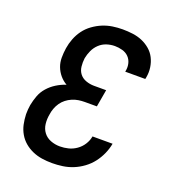

<svg xmlns="http://www.w3.org/2000/svg" viewBox="-136 -849 872 962"><g transform="rotate(20 300.0 -367.5)"><path d="M250 8Q222 8 195.5 4Q169 0 145 -10.5Q121 -21 101.5 -37.5Q82 -54 69 -76.5Q56 -99 50.5 -124.5Q45 -150 44 -178Q44 -191 45 -203.5Q46 -216 48 -228Q53 -254 62.5 -279.5Q72 -305 90.5 -326Q109 -347 133 -362Q157 -377 184 -386Q163 -398 147.5 -416.5Q132 -435 123.5 -457.5Q115 -480 115 -505.5Q115 -531 119 -557Q123 -583 133 -609Q143 -635 159.5 -657.5Q176 -680 199.5 -697Q223 -714 248.5 -724.5Q274 -735 301 -739Q328 -743 354 -743Q381 -743 408 -739.5Q435 -736 458.5 -726Q482 -716 501.5 -699.5Q521 -683 532.5 -660.5Q544 -638 548 -611.5Q552 -585 547 -558L545 -548H438L439 -553Q443 -574 438 -593.5Q433 -613 419.5 -626.5Q406 -640 386 -645.5Q366 -651 346 -651Q324 -651 302.5 -644Q281 -637 264 -621Q247 -605 237.5 -584Q228 -563 224 -542Q221 -519 223.5 -497Q226 -475 238.5 -459Q251 -443 272 -435.5Q293 -428 315 -428H380L364 -336H299Q283 -336 266.5 -333.5Q250 -331 233.5 -324Q217 -317 203 -306Q189 -295 179 -280.5Q169 -266 163 -249.5Q157 -233 155 -217Q150 -191 153 -165.5Q156 -140 170.5 -121Q185 -102 208.5 -93Q232 -84 258 -84Q280 -84 302.5 -89.5Q325 -95 345 -109Q365 -123 378 -143.5Q391 -164 395 -187H502Q497 -159 485 -132Q473 -105 455 -81.5Q437 -58 412.5 -40Q388 -22 361 -11Q334 0 305.5 4Q277 8 250 8Z"/></g></svg>

Font: Iosevka Aile Semibold Oblique
Style: Regular
Weight: 600
Italic angle: -9°
Designer: Belleve Invis
Foundry: Belleve Invis
Version: Version 31.1.0; ttfautohint (v1.8.4)